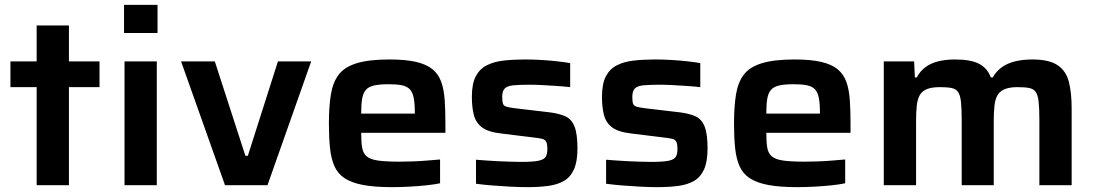

<svg xmlns="http://www.w3.org/2000/svg" viewBox="-20 -763 4515 791"><path d="M131 0V-404H23V-510H131V-658H264V-510H390V-404H264V0Z M491 -627V-743H629V-627ZM493 0V-510H626V0Z M907 0 726 -510H865L991 -121H1001L1125 -510H1262L1082 0Z M1595 8Q1523 8 1475.5 -1Q1428 -10 1399.5 -29Q1371 -48 1357.5 -79Q1344 -110 1339.5 -153.5Q1335 -197 1335 -254Q1335 -323 1343 -373Q1351 -423 1375 -455Q1399 -487 1449.5 -502.5Q1500 -518 1584 -518Q1651 -518 1694 -508Q1737 -498 1761.5 -478Q1786 -458 1797.5 -426.5Q1809 -395 1812 -351.5Q1815 -308 1815 -254V-216H1468Q1468 -178 1472 -154.5Q1476 -131 1491 -118.5Q1506 -106 1538 -101.5Q1570 -97 1627 -97Q1650 -97 1679.5 -98Q1709 -99 1739 -101.5Q1769 -104 1793 -106V-8Q1770 -3 1736.5 0.5Q1703 4 1666 6Q1629 8 1595 8ZM1689 -278V-299Q1689 -338 1684 -361.5Q1679 -385 1667 -396.5Q1655 -408 1634 -412Q1613 -416 1582 -416Q1544 -416 1521.5 -411Q1499 -406 1487.5 -393Q1476 -380 1472 -356.5Q1468 -333 1468 -295H1708Z M2153 8Q2120 8 2082 6Q2044 4 2007 1Q1970 -2 1941 -6V-105Q1957 -104 1980 -102Q2003 -100 2028.5 -99Q2054 -98 2079 -97Q2104 -96 2126 -96Q2177 -96 2199.5 -101Q2222 -106 2228.5 -117.5Q2235 -129 2235 -149Q2235 -169 2230.5 -178.5Q2226 -188 2213.5 -191Q2201 -194 2175 -197L2045 -213Q1991 -219 1965.5 -238.5Q1940 -258 1932 -290Q1924 -322 1924 -364Q1924 -418 1940 -448.5Q1956 -479 1985.5 -494Q2015 -509 2055 -513.5Q2095 -518 2143 -518Q2175 -518 2209.5 -516Q2244 -514 2275.5 -510.5Q2307 -507 2329 -503V-404Q2302 -407 2272 -409Q2242 -411 2213.5 -412.5Q2185 -414 2162 -414Q2119 -414 2094.5 -411.5Q2070 -409 2059.5 -398.5Q2049 -388 2049 -364Q2049 -345 2052 -336Q2055 -327 2066.5 -323.5Q2078 -320 2102 -317L2246 -300Q2285 -295 2310 -283.5Q2335 -272 2347 -241.5Q2359 -211 2359 -151Q2359 -97 2344.5 -65Q2330 -33 2303 -17.5Q2276 -2 2238 3Q2200 8 2153 8Z M2689 8Q2656 8 2618 6Q2580 4 2543 1Q2506 -2 2477 -6V-105Q2493 -104 2516 -102Q2539 -100 2564.5 -99Q2590 -98 2615 -97Q2640 -96 2662 -96Q2713 -96 2735.5 -101Q2758 -106 2764.5 -117.5Q2771 -129 2771 -149Q2771 -169 2766.5 -178.5Q2762 -188 2749.5 -191Q2737 -194 2711 -197L2581 -213Q2527 -219 2501.5 -238.5Q2476 -258 2468 -290Q2460 -322 2460 -364Q2460 -418 2476 -448.5Q2492 -479 2521.5 -494Q2551 -509 2591 -513.5Q2631 -518 2679 -518Q2711 -518 2745.5 -516Q2780 -514 2811.5 -510.5Q2843 -507 2865 -503V-404Q2838 -407 2808 -409Q2778 -411 2749.5 -412.5Q2721 -414 2698 -414Q2655 -414 2630.5 -411.5Q2606 -409 2595.5 -398.5Q2585 -388 2585 -364Q2585 -345 2588 -336Q2591 -327 2602.5 -323.5Q2614 -320 2638 -317L2782 -300Q2821 -295 2846 -283.5Q2871 -272 2883 -241.5Q2895 -211 2895 -151Q2895 -97 2880.5 -65Q2866 -33 2839 -17.5Q2812 -2 2774 3Q2736 8 2689 8Z M3264 8Q3192 8 3144.5 -1Q3097 -10 3068.5 -29Q3040 -48 3026.5 -79Q3013 -110 3008.5 -153.5Q3004 -197 3004 -254Q3004 -323 3012 -373Q3020 -423 3044 -455Q3068 -487 3118.5 -502.5Q3169 -518 3253 -518Q3320 -518 3363 -508Q3406 -498 3430.5 -478Q3455 -458 3466.5 -426.5Q3478 -395 3481 -351.5Q3484 -308 3484 -254V-216H3137Q3137 -178 3141 -154.5Q3145 -131 3160 -118.5Q3175 -106 3207 -101.5Q3239 -97 3296 -97Q3319 -97 3348.5 -98Q3378 -99 3408 -101.5Q3438 -104 3462 -106V-8Q3439 -3 3405.5 0.5Q3372 4 3335 6Q3298 8 3264 8ZM3358 -278V-299Q3358 -338 3353 -361.5Q3348 -385 3336 -396.5Q3324 -408 3303 -412Q3282 -416 3251 -416Q3213 -416 3190.5 -411Q3168 -406 3156.5 -393Q3145 -380 3141 -356.5Q3137 -333 3137 -295H3377Z M3621 0V-510H3746L3749 -444H3757Q3770 -469 3791.5 -485.5Q3813 -502 3844 -510Q3875 -518 3914 -518Q3980 -518 4014 -500Q4048 -482 4062 -444H4070Q4084 -469 4106.5 -485.5Q4129 -502 4161 -510Q4193 -518 4233 -518Q4302 -518 4337 -494.5Q4372 -471 4383.5 -426Q4395 -381 4395 -315V0H4262V-270Q4262 -316 4259 -343.5Q4256 -371 4247 -384Q4238 -397 4220 -400.5Q4202 -404 4172 -404Q4140 -404 4120 -396Q4100 -388 4090 -371.5Q4080 -355 4077 -328Q4074 -301 4074 -263V0H3942V-270Q3942 -316 3939 -343.5Q3936 -371 3927 -384Q3918 -397 3900 -400.5Q3882 -404 3852 -404Q3819 -404 3799 -396Q3779 -388 3769.5 -371.5Q3760 -355 3757 -328Q3754 -301 3754 -263V0Z"/></svg>

Font: Saira SemiExpanded SemiBold
Style: Regular
Weight: 600
Width: 6
Designer: Hector Gatti with collaboration of the Omnibus-Type team
Foundry: Omnibus-Type
Version: Version 1.101